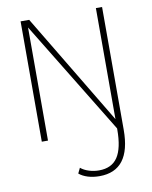

<svg xmlns="http://www.w3.org/2000/svg" viewBox="-101 -774 868 1100"><g transform="rotate(-10 333.0 -224.0)"><path d="M96 -700H146L534 -54V-700H570V14Q570 252 388 252Q351 252 320.5 242.5Q290 233 270 216L285 185Q304 201 332.5 210Q361 219 391 219Q465 219 499.5 167Q534 115 534 6V0L132 -658V0H96Z"/></g></svg>

Font: Sarabun Thin
Style: Regular
Weight: 250
Designer: Suppakit Chalermlarp | Katatrad Co.,Ltd.
Foundry: Cadson Demak Co.,Ltd.
Version: Version 1.000; ttfautohint (v1.6)